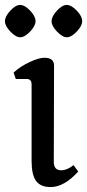

<svg xmlns="http://www.w3.org/2000/svg" viewBox="-20 -744 353 778"><path d="M228 -54Q252 -54 278 -75L297 -49Q240 14 185 14Q144 14 126 -11Q108 -36 108 -92V-402Q108 -424 88 -424H44L35 -450Q64 -476 101 -493Q138 -510 160 -510Q199 -510 199 -478L198 -88Q198 -54 228 -54ZM22 -616Q0 -639 0 -658Q0 -677 21.5 -700.5Q43 -724 61.5 -724Q80 -724 102 -701Q124 -678 124 -658.5Q124 -639 102 -616Q80 -593 62 -593Q44 -593 22 -616ZM211 -616Q189 -639 189 -658Q189 -677 210.5 -700.5Q232 -724 250.5 -724Q269 -724 291 -701Q313 -678 313 -658.5Q313 -639 291 -616Q269 -593 251 -593Q233 -593 211 -616Z"/></svg>

Font: Gabriela
Style: Regular
Weight: 400
Designer: Eduardo Rodriguez Tunni
Foundry: Eduardo Rodriguez Tunni
Version: Version 1.003